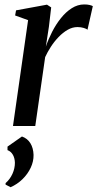

<svg xmlns="http://www.w3.org/2000/svg" viewBox="-20 -554 428 844"><path d="M37 0 103.5 -465.5 46.5 -486 50.5 -508.5 186.5 -533.5 205 -521.5 195 -436.5 181.5 -349Q192.5 -381.5 209.2 -414.2Q226 -447 247.8 -474.2Q269.5 -501.5 295.5 -518Q321.5 -534.5 350 -534.5Q364 -534.5 373.5 -532.2Q383 -530 388 -527L364.5 -423Q360.5 -427.5 348 -431.2Q335.5 -435 320.5 -435Q298.5 -435 277.5 -423Q256.5 -411 237.5 -391.2Q218.5 -371.5 203.5 -348.2Q188.5 -325 178.5 -303L135 0ZM26.5 269 4.5 257.5V251Q24 234 34.8 210Q45.5 186 45.5 161.5Q45 141 36.5 126.2Q28 111.5 13 106V90.5L76.5 46Q100.5 54.5 113.5 75.5Q126.5 96.5 127.5 127Q128 155.5 115 183.2Q102 211 79 233.5Q56 256 26.5 269Z"/></svg>

Font: Merriweather 96pt
Style: Italic
Weight: 400
Italic angle: -7.8°
Version: Version 2.101